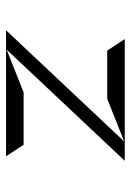

<svg xmlns="http://www.w3.org/2000/svg" viewBox="81 -517 432 634"><g transform="rotate(90 297.0 -200.0)"><path d="M285 -62 144 -6 511 -396H109L147 -338H306L447 -394L80 -4H496L458 -62Z"/></g></svg>

Font: Charger Static
Style: 2
Weight: 1000
Designer: Jasper
Foundry: KineticPlasma Fonts/Cannot Into Space Fonts
Version: Version 1.1